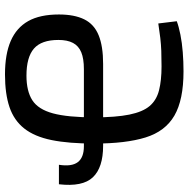

<svg xmlns="http://www.w3.org/2000/svg" viewBox="-13 -730 755 769"><g transform="rotate(-90 364.5 -345.5)"><path d="M165 -310Q78 -310 39 -351Q0 -392 11 -487H89Q81 -436 99.5 -411.5Q118 -387 163 -387H472Q514 -387 539.5 -397.5Q565 -408 577 -430.5Q589 -453 589 -489Q589 -557 554.5 -587Q520 -617 446 -617Q384 -617 347.5 -593.5Q311 -570 295 -511Q279 -452 279 -346Q279 -259 290 -205Q301 -151 324.5 -123.5Q348 -96 387.5 -86Q427 -76 483 -76Q519 -76 545 -77Q571 -78 597 -81Q623 -84 655 -89L664 -15Q643 -7 610.5 -0.5Q578 6 540 9Q502 12 463 12Q349 12 286 -24.5Q223 -61 198.5 -140Q174 -219 174 -345Q174 -448 188 -516.5Q202 -585 234.5 -626Q267 -667 320 -685Q373 -703 451 -703Q532 -703 585 -680Q638 -657 664.5 -610Q691 -563 691 -487Q691 -425 671.5 -385.5Q652 -346 608 -328Q564 -310 493 -310Z"/></g></svg>

Font: Exo 2 Medium
Style: Regular
Weight: 500
Designer: Natanael Gama
Foundry: Natanael Gama
Version: Version 2.010